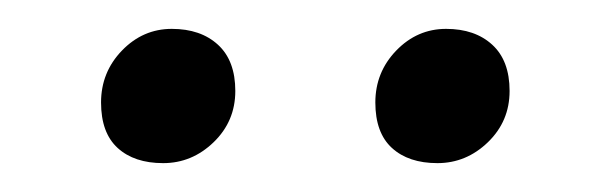

<svg xmlns="http://www.w3.org/2000/svg" viewBox="-20 -661 423 133"><path d="M283 -548Q263 -548 251.5 -558.5Q240 -569 240 -590Q240 -611 254.5 -626Q269 -641 289 -641Q309 -641 321 -630Q333 -619 333 -598Q333 -577 318 -562.5Q303 -548 283 -548ZM93 -548Q73 -548 61.5 -558.5Q50 -569 50 -590Q50 -611 64.5 -626Q79 -641 99 -641Q119 -641 131 -630Q143 -619 143 -598Q143 -577 128 -562.5Q113 -548 93 -548Z"/></svg>

Font: Macondo Swash Caps
Style: Regular
Weight: 400
Designer: John Vargas Beltran
Foundry: John Vargas Beltran
Version: Version 2.001